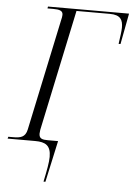

<svg xmlns="http://www.w3.org/2000/svg" viewBox="-79 -759 704 1015"><g transform="rotate(5 273.0 -252.0)"><path d="M-18 0H128C184 0 212 17 212 77C212 106 204 148 191 210H201L249 -10H194C166 -10 148 -14 148 -41C148 -46 149 -53 150 -61L286 -704H463C521 -704 533 -677 533 -637C533 -618 528 -586 523 -550H533L564 -714H134L132 -704H162C196 -704 214 -699 214 -677C214 -670 212 -659 209 -647L84 -57C75 -15 49 -10 10 -10H-15Z"/></g></svg>

Font: Noto Serif Display SemiCondensed Light
Style: Italic
Weight: 300
Width: 4
Italic angle: -12°
Designer: Monotype Design Team
Foundry: Monotype Imaging Inc.
Version: Version 2.009